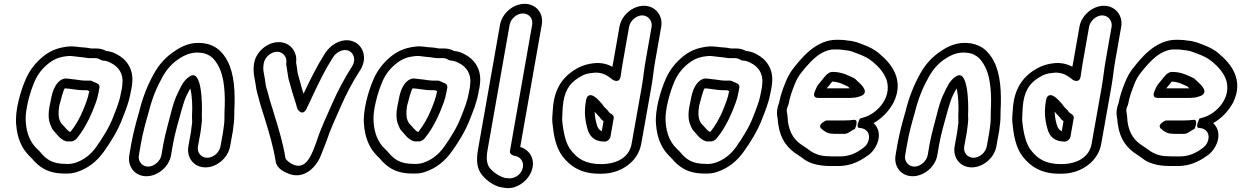

<svg xmlns="http://www.w3.org/2000/svg" viewBox="-20 -812 6451 998"><path d="M295 -395C249 -362 247 -296 239 -266C239 -265 238 -264 238 -263C231 -226 230 -189 243 -161C247 -152 251 -139 262 -129C275 -116 290 -89 322 -78C324 -77 328 -77 330 -77H354C364 -80 372 -85 376 -89C410 -129 438 -179 460 -232C472 -263 485 -290 492 -330L497 -356C501 -380 474 -381 460 -390C457 -392 452 -393 448 -393H422C402 -393 377 -399 350 -401C338 -402 333 -404 324 -404H323C312 -404 303 -400 295 -395ZM444 -338C437 -301 427 -277 413 -242C396 -200 373 -160 347 -127H343C330 -133 319 -150 301 -168C298 -171 295 -175 290 -187C284 -202 282 -226 288 -262C298 -297 307 -340 317 -353C323 -352 330 -352 338 -351C359 -349 385 -343 413 -343H433C435 -342 441 -340 444 -338ZM339 -521C359 -521 364 -519 382 -517C399 -516 419 -513 432 -511C436 -510 438 -510 443 -510H473C484 -510 494 -507 503 -501C507 -499 512 -497 516 -497C530 -497 545 -491 558 -484C596 -465 623 -428 616 -374C615 -366 615 -359 613 -350L608 -326C601 -284 585 -247 570 -208C549 -151 513 -95 480 -48C452 -9 417 19 372 34C360 38 344 41 324 40C249 40 219 15 187 -24L186 -25L172 -39C138 -71 118 -118 114 -177C108 -235 136 -334 160 -389C178 -430 204 -461 236 -485C265 -507 294 -518 339 -521ZM347 -571H345C291 -567 249 -553 210 -523C171 -493 136 -452 114 -401C87 -340 57 -237 64 -165C69 -98 91 -42 133 -1L146 12C181 54 226 90 315 90C338 91 360 89 380 82C439 63 485 25 520 -24C555 -73 593 -133 617 -198C631 -234 649 -276 658 -326L663 -350C665 -360 666 -368 667 -378C676 -454 636 -505 587 -530C573 -537 558 -545 532 -547C518 -555 500 -560 482 -560H453C436 -564 414 -566 395 -567C383 -568 371 -571 347 -571Z M1139 -123 1126 -51C1120 -19 1089 8 1057 8C1026 8 1003 -19 1009 -51L1022 -123C1024 -137 1027 -157 1028 -170C1031 -192 1029 -202 1029 -214C1032 -275 1029 -453 968 -416C931 -394 918 -355 905 -330C879 -281 865 -206 850 -154C843 -128 834 -91 829 -63L819 -5C813 26 781 54 750 54C719 54 696 26 702 -5L712 -63C722 -120 736 -172 753 -230C771 -302 794 -357 823 -409C847 -453 876 -485 914 -509C939 -525 965 -537 1002 -539C1068 -539 1094 -509 1117 -466C1146 -411 1152 -324 1147 -232C1146 -200 1148 -183 1143 -152C1141 -141 1140 -131 1139 -123ZM972 -123 959 -51C949 8 988 58 1048 58C1107 58 1165 9 1176 -51L1189 -123C1191 -132 1192 -142 1193 -153C1199 -188 1197 -212 1198 -238C1203 -332 1198 -427 1163 -494C1137 -543 1096 -589 1010 -589C965 -589 924 -571 892 -549C846 -520 807 -479 779 -427C748 -371 723 -310 704 -234C688 -178 673 -123 662 -63L652 -5C642 54 681 104 741 104C801 104 859 54 869 -5L879 -63C883 -87 892 -124 899 -150C914 -202 931 -275 949 -314C956 -327 962 -341 969 -352C979 -315 981 -259 978 -207C978 -187 980 -178 978 -169C976 -158 974 -135 972 -123Z M1351 -484C1357 -515 1389 -543 1420 -543C1451 -543 1474 -515 1468 -484V-475C1471 -453 1474 -441 1477 -418C1480 -394 1486 -385 1492 -359C1502 -319 1517 -282 1526 -245C1526 -245 1552 -203 1574 -248C1611 -326 1645 -402 1683 -468C1691 -482 1697 -490 1706 -506L1713 -517C1728 -540 1764 -562 1795 -547C1816 -537 1832 -505 1812 -470L1805 -459C1768 -400 1736 -340 1706 -272C1678 -207 1651 -154 1627 -81C1604 -18 1576 71 1508 45C1486 37 1465 17 1464 11C1451 -69 1429 -141 1407 -212C1397 -248 1384 -282 1376 -316C1368 -349 1362 -357 1359 -386C1358 -396 1356 -405 1355 -412L1350 -439C1347 -459 1349 -470 1351 -484ZM1301 -484C1298 -465 1297 -446 1300 -423L1305 -394C1306 -387 1308 -381 1309 -372C1313 -337 1319 -324 1326 -296C1335 -259 1348 -224 1358 -190C1380 -118 1401 -48 1413 27C1418 65 1460 83 1483 92C1560 121 1623 58 1647 -2C1656 -27 1662 -38 1675 -73C1698 -143 1723 -193 1752 -260C1781 -326 1811 -383 1847 -439L1854 -450C1893 -516 1863 -574 1824 -593C1764 -623 1697 -579 1671 -537L1664 -526C1625 -464 1592 -397 1558 -325C1552 -342 1546 -362 1542 -379C1535 -407 1531 -415 1527 -433C1525 -455 1522 -469 1519 -487C1527 -543 1488 -593 1429 -593C1369 -593 1311 -543 1301 -484Z M2103 -395C2057 -362 2055 -296 2047 -266C2047 -265 2046 -264 2046 -263C2039 -226 2038 -189 2051 -161C2055 -152 2059 -139 2070 -129C2083 -116 2098 -89 2130 -78C2132 -77 2136 -77 2138 -77H2162C2172 -80 2180 -85 2184 -89C2218 -129 2246 -179 2268 -232C2280 -263 2293 -290 2300 -330L2305 -356C2309 -380 2282 -381 2268 -390C2265 -392 2260 -393 2256 -393H2230C2210 -393 2185 -399 2158 -401C2146 -402 2141 -404 2132 -404H2131C2120 -404 2111 -400 2103 -395ZM2252 -338C2245 -301 2235 -277 2221 -242C2204 -200 2181 -160 2155 -127H2151C2138 -133 2127 -150 2109 -168C2106 -171 2103 -175 2098 -187C2092 -202 2090 -226 2096 -262C2106 -297 2115 -340 2125 -353C2131 -352 2138 -352 2146 -351C2167 -349 2193 -343 2221 -343H2241C2243 -342 2249 -340 2252 -338ZM2147 -521C2167 -521 2172 -519 2190 -517C2207 -516 2227 -513 2240 -511C2244 -510 2246 -510 2251 -510H2281C2292 -510 2302 -507 2311 -501C2315 -499 2320 -497 2324 -497C2338 -497 2353 -491 2366 -484C2404 -465 2431 -428 2424 -374C2423 -366 2423 -359 2421 -350L2416 -326C2409 -284 2393 -247 2378 -208C2357 -151 2321 -95 2288 -48C2260 -9 2225 19 2180 34C2168 38 2152 41 2132 40C2057 40 2027 15 1995 -24L1994 -25L1980 -39C1946 -71 1926 -118 1922 -177C1916 -235 1944 -334 1968 -389C1986 -430 2012 -461 2044 -485C2073 -507 2102 -518 2147 -521ZM2155 -571H2153C2099 -567 2057 -553 2018 -523C1979 -493 1944 -452 1922 -401C1895 -340 1865 -237 1872 -165C1877 -98 1899 -42 1941 -1L1954 12C1989 54 2034 90 2123 90C2146 91 2168 89 2188 82C2247 63 2293 25 2328 -24C2363 -73 2401 -133 2425 -198C2439 -234 2457 -276 2466 -326L2471 -350C2473 -360 2474 -368 2475 -378C2484 -454 2444 -505 2395 -530C2381 -537 2366 -545 2340 -547C2326 -555 2308 -560 2290 -560H2261C2244 -564 2222 -566 2203 -567C2191 -568 2179 -571 2155 -571Z M2629 -683C2635 -715 2666 -742 2698 -742C2730 -742 2752 -715 2746 -683L2631 -29C2627 -9 2647 -3 2663 0C2690 7 2708 37 2694 71C2682 101 2649 120 2615 114L2605 113C2573 104 2544 83 2527 63C2511 42 2506 16 2514 -31ZM2579 -683 2464 -31C2455 23 2459 64 2485 97C2507 124 2544 154 2587 162L2597 163C2659 178 2720 132 2741 82C2768 17 2732 -34 2684 -48L2796 -683C2807 -743 2767 -792 2707 -792C2647 -792 2590 -743 2579 -683Z M3386 -497 3417 -673C3427 -732 3386 -782 3327 -782C3268 -782 3210 -732 3200 -673L3169 -497C3167 -486 3165 -477 3163 -465C3141 -477 3110 -487 3073 -484C3030 -480 2998 -469 2964 -447C2898 -405 2860 -341 2854 -248C2853 -221 2849 -202 2851 -177C2857 -114 2868 -44 2906 3C2944 52 3000 91 3095 91C3106 91 3117 91 3127 90C3209 84 3296 30 3313 -64L3366 -362C3374 -406 3378 -454 3386 -497ZM3316 -362 3263 -64C3251 6 3186 41 3104 41C3023 41 2981 12 2948 -31C2920 -65 2907 -130 2902 -189C2902 -210 2904 -227 2905 -254C2911 -335 2938 -377 2986 -407C3014 -425 3031 -431 3069 -434C3105 -437 3132 -423 3154 -406L3164 -398C3164 -398 3202 -372 3207 -421C3210 -445 3215 -475 3219 -497L3250 -673C3256 -704 3287 -732 3318 -732C3349 -732 3372 -704 3367 -673L3336 -497C3328 -454 3323 -400 3316 -362ZM3146 -228 3138 -239C3132 -246 3123 -253 3120 -257L3110 -271C3109 -272 3109 -273 3108 -273C3099 -282 3087 -300 3066 -312C3066 -312 3034 -334 3026 -290C3014 -224 3023 -176 3037 -131C3050 -97 3076 -76 3123 -76C3138 -76 3151 -90 3153 -101L3170 -197C3173 -216 3155 -219 3146 -228ZM3117 -182 3108 -130C3098 -135 3090 -142 3085 -155C3077 -179 3072 -202 3071 -232L3078 -223C3084 -216 3089 -211 3097 -203L3105 -192C3109 -188 3112 -186 3117 -182Z M3621 -395C3575 -362 3573 -296 3565 -266C3565 -265 3564 -264 3564 -263C3557 -226 3556 -189 3569 -161C3573 -152 3577 -139 3588 -129C3601 -116 3616 -89 3648 -78C3650 -77 3654 -77 3656 -77H3680C3690 -80 3698 -85 3702 -89C3736 -129 3764 -179 3786 -232C3798 -263 3811 -290 3818 -330L3823 -356C3827 -380 3800 -381 3786 -390C3783 -392 3778 -393 3774 -393H3748C3728 -393 3703 -399 3676 -401C3664 -402 3659 -404 3650 -404H3649C3638 -404 3629 -400 3621 -395ZM3770 -338C3763 -301 3753 -277 3739 -242C3722 -200 3699 -160 3673 -127H3669C3656 -133 3645 -150 3627 -168C3624 -171 3621 -175 3616 -187C3610 -202 3608 -226 3614 -262C3624 -297 3633 -340 3643 -353C3649 -352 3656 -352 3664 -351C3685 -349 3711 -343 3739 -343H3759C3761 -342 3767 -340 3770 -338ZM3665 -521C3685 -521 3690 -519 3708 -517C3725 -516 3745 -513 3758 -511C3762 -510 3764 -510 3769 -510H3799C3810 -510 3820 -507 3829 -501C3833 -499 3838 -497 3842 -497C3856 -497 3871 -491 3884 -484C3922 -465 3949 -428 3942 -374C3941 -366 3941 -359 3939 -350L3934 -326C3927 -284 3911 -247 3896 -208C3875 -151 3839 -95 3806 -48C3778 -9 3743 19 3698 34C3686 38 3670 41 3650 40C3575 40 3545 15 3513 -24L3512 -25L3498 -39C3464 -71 3444 -118 3440 -177C3434 -235 3462 -334 3486 -389C3504 -430 3530 -461 3562 -485C3591 -507 3620 -518 3665 -521ZM3673 -571H3671C3617 -567 3575 -553 3536 -523C3497 -493 3462 -452 3440 -401C3413 -340 3383 -237 3390 -165C3395 -98 3417 -42 3459 -1L3472 12C3507 54 3552 90 3641 90C3664 91 3686 89 3706 82C3765 63 3811 25 3846 -24C3881 -73 3919 -133 3943 -198C3957 -234 3975 -276 3984 -326L3989 -350C3991 -360 3992 -368 3993 -378C4002 -454 3962 -505 3913 -530C3899 -537 3884 -545 3858 -547C3844 -555 3826 -560 3808 -560H3779C3762 -564 3740 -566 3721 -567C3709 -568 3697 -571 3673 -571Z M4311 -438H4305C4283 -438 4262 -408 4256 -400L4237 -377C4227 -365 4222 -354 4218 -343L4214 -333C4211 -326 4205 -303 4233 -303H4391C4399 -303 4408 -303 4415 -304C4432 -304 4444 -310 4452 -312C4454 -313 4486 -321 4472 -350C4463 -368 4451 -376 4443 -385C4436 -392 4429 -397 4426 -401C4424 -403 4421 -405 4419 -406C4392 -418 4358 -438 4311 -438ZM4388 -362C4390 -360 4394 -355 4397 -353H4277L4294 -373C4298 -378 4301 -383 4306 -388C4341 -386 4360 -375 4388 -362ZM4418 -189C4403 -187 4388 -186 4371 -186H4275C4275 -186 4221 -164 4253 -140C4263 -132 4280 -117 4308 -117C4316 -116 4320 -116 4325 -116H4366C4377 -116 4386 -119 4393 -124C4399 -128 4406 -132 4414 -137L4424 -142C4424 -142 4447 -193 4418 -189ZM4284 0C4243 0 4211 -14 4189 -30C4184 -34 4180 -37 4175 -40L4159 -51C4110 -81 4086 -116 4076 -177C4075 -190 4074 -200 4073 -213C4072 -224 4068 -233 4070 -245C4071 -253 4077 -262 4079 -271C4086 -309 4096 -336 4109 -369C4120 -398 4130 -416 4148 -438L4171 -466C4203 -502 4233 -531 4272 -546C4287 -552 4301 -555 4315 -555H4335C4343 -555 4351 -554 4359 -553L4373 -551H4375C4401 -549 4417 -541 4441 -532C4473 -520 4493 -510 4515 -492C4548 -465 4574 -435 4588 -398C4619 -302 4535 -220 4471 -202L4450 -196C4450 -196 4424 -148 4447 -147C4486 -146 4507 -115 4493 -77C4486 -58 4476 -49 4460 -38C4430 -16 4394 1 4347 1H4305C4301 1 4292 0 4284 0ZM4521 -172C4565 -197 4602 -236 4625 -280C4682 -396 4613 -482 4552 -532C4527 -555 4498 -568 4467 -580C4445 -588 4422 -599 4387 -601L4375 -603C4365 -604 4355 -605 4344 -605H4324C4303 -605 4281 -600 4260 -592C4207 -571 4168 -533 4134 -494L4111 -466C4089 -440 4073 -411 4061 -379C4048 -347 4037 -316 4029 -275C4020 -255 4015 -224 4022 -197C4023 -185 4024 -173 4026 -162C4037 -89 4071 -42 4127 -7L4142 3C4146 6 4149 8 4153 11C4184 37 4235 51 4296 51H4338C4398 51 4446 28 4484 1C4509 -14 4529 -39 4540 -67C4557 -110 4547 -148 4521 -172Z M5122 -123 5109 -51C5103 -19 5072 8 5040 8C5009 8 4986 -19 4992 -51L5005 -123C5007 -137 5010 -157 5011 -170C5014 -192 5012 -202 5012 -214C5015 -275 5012 -453 4951 -416C4914 -394 4901 -355 4888 -330C4862 -281 4848 -206 4833 -154C4826 -128 4817 -91 4812 -63L4802 -5C4796 26 4764 54 4733 54C4702 54 4679 26 4685 -5L4695 -63C4705 -120 4719 -172 4736 -230C4754 -302 4777 -357 4806 -409C4830 -453 4859 -485 4897 -509C4922 -525 4948 -537 4985 -539C5051 -539 5077 -509 5100 -466C5129 -411 5135 -324 5130 -232C5129 -200 5131 -183 5126 -152C5124 -141 5123 -131 5122 -123ZM4955 -123 4942 -51C4932 8 4971 58 5031 58C5090 58 5148 9 5159 -51L5172 -123C5174 -132 5175 -142 5176 -153C5182 -188 5180 -212 5181 -238C5186 -332 5181 -427 5146 -494C5120 -543 5079 -589 4993 -589C4948 -589 4907 -571 4875 -549C4829 -520 4790 -479 4762 -427C4731 -371 4706 -310 4687 -234C4671 -178 4656 -123 4645 -63L4635 -5C4625 54 4664 104 4724 104C4784 104 4842 54 4852 -5L4862 -63C4866 -87 4875 -124 4882 -150C4897 -202 4914 -275 4932 -314C4939 -327 4945 -341 4952 -352C4962 -315 4964 -259 4961 -207C4961 -187 4963 -178 4961 -169C4959 -158 4957 -135 4955 -123Z M5777 -497 5808 -673C5818 -732 5777 -782 5718 -782C5659 -782 5601 -732 5591 -673L5560 -497C5558 -486 5556 -477 5554 -465C5532 -477 5501 -487 5464 -484C5421 -480 5389 -469 5355 -447C5289 -405 5251 -341 5245 -248C5244 -221 5240 -202 5242 -177C5248 -114 5259 -44 5297 3C5335 52 5391 91 5486 91C5497 91 5508 91 5518 90C5600 84 5687 30 5704 -64L5757 -362C5765 -406 5769 -454 5777 -497ZM5707 -362 5654 -64C5642 6 5577 41 5495 41C5414 41 5372 12 5339 -31C5311 -65 5298 -130 5293 -189C5293 -210 5295 -227 5296 -254C5302 -335 5329 -377 5377 -407C5405 -425 5422 -431 5460 -434C5496 -437 5523 -423 5545 -406L5555 -398C5555 -398 5593 -372 5598 -421C5601 -445 5606 -475 5610 -497L5641 -673C5647 -704 5678 -732 5709 -732C5740 -732 5763 -704 5758 -673L5727 -497C5719 -454 5714 -400 5707 -362ZM5537 -228 5529 -239C5523 -246 5514 -253 5511 -257L5501 -271C5500 -272 5500 -273 5499 -273C5490 -282 5478 -300 5457 -312C5457 -312 5425 -334 5417 -290C5405 -224 5414 -176 5428 -131C5441 -97 5467 -76 5514 -76C5529 -76 5542 -90 5544 -101L5561 -197C5564 -216 5546 -219 5537 -228ZM5508 -182 5499 -130C5489 -135 5481 -142 5476 -155C5468 -179 5463 -202 5462 -232L5469 -223C5475 -216 5480 -211 5488 -203L5496 -192C5500 -188 5503 -186 5508 -182Z M6076 -438H6070C6048 -438 6027 -408 6021 -400L6002 -377C5992 -365 5987 -354 5983 -343L5979 -333C5976 -326 5970 -303 5998 -303H6156C6164 -303 6173 -303 6180 -304C6197 -304 6209 -310 6217 -312C6219 -313 6251 -321 6237 -350C6228 -368 6216 -376 6208 -385C6201 -392 6194 -397 6191 -401C6189 -403 6186 -405 6184 -406C6157 -418 6123 -438 6076 -438ZM6153 -362C6155 -360 6159 -355 6162 -353H6042L6059 -373C6063 -378 6066 -383 6071 -388C6106 -386 6125 -375 6153 -362ZM6183 -189C6168 -187 6153 -186 6136 -186H6040C6040 -186 5986 -164 6018 -140C6028 -132 6045 -117 6073 -117C6081 -116 6085 -116 6090 -116H6131C6142 -116 6151 -119 6158 -124C6164 -128 6171 -132 6179 -137L6189 -142C6189 -142 6212 -193 6183 -189ZM6049 0C6008 0 5976 -14 5954 -30C5949 -34 5945 -37 5940 -40L5924 -51C5875 -81 5851 -116 5841 -177C5840 -190 5839 -200 5838 -213C5837 -224 5833 -233 5835 -245C5836 -253 5842 -262 5844 -271C5851 -309 5861 -336 5874 -369C5885 -398 5895 -416 5913 -438L5936 -466C5968 -502 5998 -531 6037 -546C6052 -552 6066 -555 6080 -555H6100C6108 -555 6116 -554 6124 -553L6138 -551H6140C6166 -549 6182 -541 6206 -532C6238 -520 6258 -510 6280 -492C6313 -465 6339 -435 6353 -398C6384 -302 6300 -220 6236 -202L6215 -196C6215 -196 6189 -148 6212 -147C6251 -146 6272 -115 6258 -77C6251 -58 6241 -49 6225 -38C6195 -16 6159 1 6112 1H6070C6066 1 6057 0 6049 0ZM6286 -172C6330 -197 6367 -236 6390 -280C6447 -396 6378 -482 6317 -532C6292 -555 6263 -568 6232 -580C6210 -588 6187 -599 6152 -601L6140 -603C6130 -604 6120 -605 6109 -605H6089C6068 -605 6046 -600 6025 -592C5972 -571 5933 -533 5899 -494L5876 -466C5854 -440 5838 -411 5826 -379C5813 -347 5802 -316 5794 -275C5785 -255 5780 -224 5787 -197C5788 -185 5789 -173 5791 -162C5802 -89 5836 -42 5892 -7L5907 3C5911 6 5914 8 5918 11C5949 37 6000 51 6061 51H6103C6163 51 6211 28 6249 1C6274 -14 6294 -39 6305 -67C6322 -110 6312 -148 6286 -172Z"/></svg>

Font: Blanket
Style: BlkOutlineObl
Weight: 900
Foundry: Cannot Into Space Fonts
Version: Version 0.9